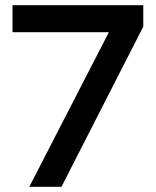

<svg xmlns="http://www.w3.org/2000/svg" viewBox="-20 -717 600 737"><path d="M92.5 0 398 -593.5H28V-697H530V-615L216 0Z"/></svg>

Font: HK Grotesk SemiBold
Style: Regular
Weight: 600
Designer: Alfredo Marco Pradil
Foundry: Hanken Design Co.
Version: Version 3.001;FEAKit 1.0